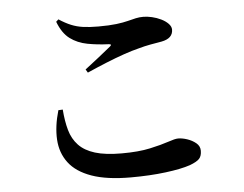

<svg xmlns="http://www.w3.org/2000/svg" viewBox="-52 -786 1104 870"><g transform="rotate(-5 500.0 -351.0)"><path d="M509 20Q400 20 331 -4.5Q262 -29 228 -74Q194 -119 190.5 -179.5Q187 -240 208 -312L228 -313Q232 -260 243.5 -219Q255 -178 282 -149.5Q309 -121 356 -106.5Q403 -92 477 -92Q554 -92 606.5 -103.5Q659 -115 691 -126Q723 -137 737 -137Q756 -137 778.5 -129.5Q801 -122 818 -108Q835 -94 835 -73Q835 -49 823.5 -36.5Q812 -24 780 -12Q739 2 667.5 11Q596 20 509 20ZM347 -485Q376 -507 410 -534Q444 -561 466 -579Q478 -589 461 -590Q410 -592 365 -600.5Q320 -609 286.5 -634Q253 -659 233 -712L244 -722Q273 -703 298.5 -692.5Q324 -682 353 -678Q382 -674 422 -674Q472 -674 504 -678Q536 -682 557 -687.5Q578 -693 594 -696.5Q610 -700 628 -700Q646 -700 667.5 -695Q689 -690 708.5 -680.5Q728 -671 740.5 -658Q753 -645 753 -631Q753 -591 701 -581Q677 -577 649.5 -572Q622 -567 594 -559Q565 -552 526 -538.5Q487 -525 444 -507.5Q401 -490 356 -470Z"/></g></svg>

Font: Noto Serif TC
Style: Bold
Weight: 700
Designer: Ryoko NISHIZUKA 西塚涼子 (kana & ideographs); Frank Grießhammer (Latin, Greek & Cyrillic); Wenlong ZHANG 张文龙 (bopomofo); San
Foundry: Adobe
Version: Version 2.002-H1;hotconv 1.1.0;makeotfexe 2.6.0